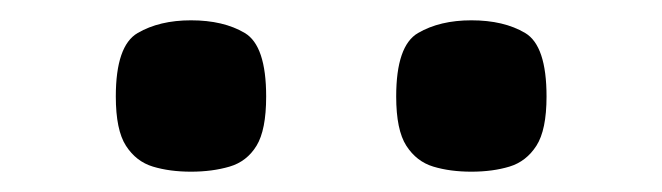

<svg xmlns="http://www.w3.org/2000/svg" viewBox="-20 -912 652 189"><path d="M444 -743Q423 -743 406.5 -748Q390 -753 380 -768.5Q370 -784 370 -817Q370 -867 391.5 -879.5Q413 -892 444 -892Q476 -892 497 -879.5Q518 -867 518 -817Q518 -784 508 -768.5Q498 -753 481.5 -748Q465 -743 444 -743ZM168 -743Q147 -743 130.5 -748Q114 -753 104 -768.5Q94 -784 94 -817Q94 -867 115.5 -879.5Q137 -892 168 -892Q200 -892 221 -879.5Q242 -867 242 -817Q242 -784 232.5 -768.5Q223 -753 206 -748Q189 -743 168 -743Z"/></svg>

Font: Matangi Black
Style: Regular
Weight: 900
Designer: Prashant Pant
Foundry: The Graphic Ant
Version: Version 3.002